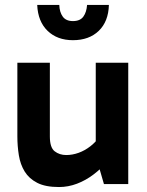

<svg xmlns="http://www.w3.org/2000/svg" viewBox="-20 -742 593 774"><path d="M218 12Q163 12 130 -5Q97 -22 79.5 -50.5Q62 -79 56 -116Q50 -153 50 -193V-489H181V-192Q181 -147 200.5 -132Q220 -117 247 -117Q272 -117 297 -126Q322 -135 344.5 -152.5Q367 -170 382 -193L398 -124H366V-489H497V0H399L372 -93L414 -92Q389 -63 357.5 -39Q326 -15 290.5 -1.5Q255 12 218 12ZM274 -580Q211 -580 172 -617.5Q133 -655 130 -722H219Q220 -693 233 -675Q246 -657 274 -657Q303 -657 316 -675Q329 -693 331 -722H419Q417 -655 378 -617.5Q339 -580 274 -580Z"/></svg>

Font: Gabarito SemiBold
Style: Regular
Weight: 600
Designer: Leandro Assis / Alvaro Franca / Felipe Casaprima
Foundry: Naipe Foundry
Version: Version 1.000